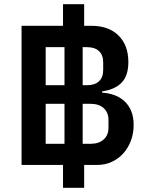

<svg xmlns="http://www.w3.org/2000/svg" viewBox="-20 -800 698 908"><path d="M278 -20H82V-678H278V-780H378V-678H412Q494 -678 540.5 -632Q587 -586 587 -507Q587 -441 554.5 -408.5Q522 -376 463 -368V-362Q493 -360 520 -350.5Q547 -341 567.5 -322.5Q588 -304 600 -276Q612 -248 612 -209Q612 -169 599 -134.5Q586 -100 563 -74.5Q540 -49 508.5 -34.5Q477 -20 440 -20H378V88H278ZM409 -120Q448 -120 470.5 -140.5Q493 -161 493 -196V-233Q493 -268 470.5 -288.5Q448 -309 409 -309H371V-120ZM391 -397Q428 -397 448 -415.5Q468 -434 468 -469V-505Q468 -540 448 -558.5Q428 -577 391 -577H371V-397ZM285 -120V-309H196V-120ZM285 -397V-577H196V-397Z"/></svg>

Font: IBM Plex Sans Thai SemiBold
Style: Regular
Weight: 600
Designer: Mike Abbink, Paul van der Laan, Pieter van Rosmalen, Ben Mitchell, Mark Frömberg
Foundry: Bold Monday
Version: Version 1.1